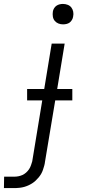

<svg xmlns="http://www.w3.org/2000/svg" viewBox="-116 -742 436 977"><path d="M-96 215 -95 157H-43Q-33 157 -22.5 155Q-12 153 -2 148.5Q8 144 16.5 136.5Q25 129 31.5 119.5Q38 110 42 98Q46 86 48 79L99 -231H22V-289H109L147 -520H213L175 -289H252V-231H165L113 81Q112 91 109 101.5Q106 112 102.5 122.5Q99 133 93.5 142.5Q88 152 81 160.5Q74 169 65.5 177Q57 185 47.5 191Q38 197 28 201.5Q18 206 7.5 209Q-3 212 -15.5 213.5Q-28 215 -35 215ZM205 -618Q192 -618 181 -622.5Q170 -627 162.5 -636Q155 -645 153 -657.5Q151 -670 153 -683Q154 -691 159 -699.5Q164 -708 171.5 -713Q179 -718 187.5 -720Q196 -722 204 -722Q217 -722 228.5 -717.5Q240 -713 247 -704Q254 -695 256.5 -682.5Q259 -670 256 -657Q255 -649 250 -640.5Q245 -632 238 -627Q231 -622 222 -620Q213 -618 205 -618Z"/></svg>

Font: Iosevka Aile Light Oblique
Style: Regular
Weight: 300
Italic angle: -9°
Designer: Belleve Invis
Foundry: Belleve Invis
Version: Version 31.1.0; ttfautohint (v1.8.4)